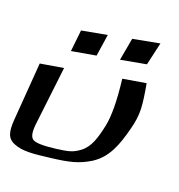

<svg xmlns="http://www.w3.org/2000/svg" viewBox="-160 -803 873 935"><g transform="rotate(20 276.5 -335.5)"><path d="M201 13C293 2 341 -9 399 -45C467 -89 495 -160 519 -254C530 -294 534 -329 533 -360C532 -392 526 -435 516 -489L397 -469C410 -360 411 -279 399 -224C385 -160 370 -106 327 -75C293 -50 271 -46 212 -38C149 -30 110 -31 94 -40C78 -49 73 -73 77 -114L113 -421L-6 -401L-29 -100C-33 -41 -27 -5 16 11C60 29 113 24 201 13ZM241 -532 258 -645 128 -621 116 -510ZM486 -576 513 -694 376 -668 355 -552Z"/></g></svg>

Font: Gamestation Warped
Style: Italic
Weight: 400
Designer: Jonas Hecksher
Foundry: Jonas Hecksher, Playtypeª, e-types AS
Version: Version 1.003